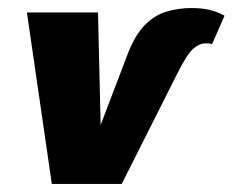

<svg xmlns="http://www.w3.org/2000/svg" viewBox="-20 -458 579 478"><path d="M109 0 47 -427H224L233 -43H191L295 -316Q314 -368 339 -394Q364 -420 394 -429Q424 -438 457 -438Q480 -438 499 -434Q518 -430 539 -419L508 -348Q504 -350 499 -350Q494 -350 490 -350Q477 -350 461.5 -337Q446 -324 422 -276L283 0Z"/></svg>

Font: Ysabeau Office Black
Style: Italic
Weight: 900
Italic angle: -12°
Designer: Christian Thalmann (Catharsis Fonts)
Version: Version 2.001;gftools[0.9.30]; featfreeze: tnum,lnum,ss02